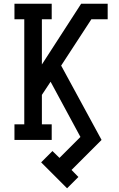

<svg xmlns="http://www.w3.org/2000/svg" viewBox="-20 -755 640 1036"><path d="M342 261 202 121 263 60 301 97 414 -16 253 -314 206 -243V-84H259V0H58V-84H111V-651H58V-735H259V-651H206V-407L418 -735H561V-651H473L310 -401L528 0L366 162L403 200Z"/></svg>

Font: Iosevka Etoile Medium
Style: Regular
Weight: 500
Designer: Belleve Invis
Foundry: Belleve Invis
Version: Version 22.1.2; ttfautohint (v1.8.4)